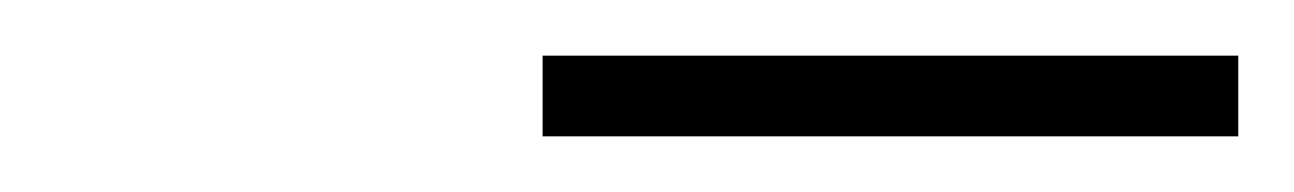

<svg xmlns="http://www.w3.org/2000/svg" viewBox="-20 -746 465 69"><path d="M175 -697V-726H425V-697Z"/></svg>

Font: Encode Sans Condensed Condensed Thin
Style: Regular
Weight: 100
Width: 3
Designer: Multiple Designers
Foundry: Impallari Type
Version: Version 3.000; ttfautohint (v1.8.3) -l 8 -r 50 -G 200 -x 14 